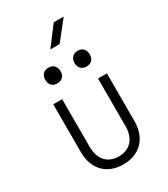

<svg xmlns="http://www.w3.org/2000/svg" viewBox="-241 -1114 1082 1234"><g transform="rotate(-30 300.0 -497.5)"><path d="M261 -865H330L441 -1005H367ZM409 -653C443 -653 465 -675 465 -711C465 -747 443 -770 409 -770C374 -770 352 -747 352 -711C352 -675 374 -653 409 -653ZM191 -653C226 -653 248 -675 248 -711C248 -747 226 -770 191 -770C157 -770 135 -747 135 -711C135 -675 157 -653 191 -653ZM299 10C422 10 499 -69 499 -196V-550H433V-196C433 -104 382 -49 299 -49C217 -49 167 -104 167 -196V-550H101V-196C101 -69 177 10 299 10Z"/></g></svg>

Font: JetBrains Mono ExtraLight
Style: Regular
Weight: 240
Monospace: yes
Designer: Philipp Nurullin, Konstantin Bulenkov
Foundry: JetBrains
Version: Version 2.305